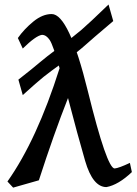

<svg xmlns="http://www.w3.org/2000/svg" viewBox="-20 -817 611 856"><path d="M38.6 19.5 13.2 -7.8Q144.5 -193.4 245.6 -512.7Q217.3 -614.7 201.9 -638.2Q186.5 -661.6 167 -661.6Q139.6 -657.7 81.5 -600.6L59.6 -647.5Q87.4 -687 128.4 -720.7Q169.4 -754.4 210.4 -754.4Q287.1 -754.4 371.8 -410.2Q456.5 -65.9 491.2 -65.9Q510.7 -67.9 559.1 -90.8L567.9 -49.8Q507.8 7.3 454.6 17.1Q393.6 17.1 359.6 -99.6Q325.7 -216.3 283.2 -379.9Q219.7 -218.8 153.3 -13.2ZM81.5 -393.1 62 -461.9Q129.9 -515.1 156.7 -538.3Q183.6 -561.5 246.3 -608.2Q309.1 -654.8 343 -683.8Q377 -712.9 463.9 -796.9L484.9 -723.1Q385.7 -639.2 356.9 -613Q328.1 -586.9 265.1 -541.7Q202.1 -496.6 173.8 -473.9Q145.5 -451.2 81.5 -393.1Z"/></svg>

Font: Kelvinch
Style: Bold
Weight: 700
Designer: Paul James Miller
Foundry: High-Logic / Made with FontCreator
Version: Version 3.501;March 28, 2021;FontCreator 13.0.0.2683 64-bit